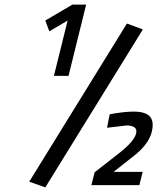

<svg xmlns="http://www.w3.org/2000/svg" viewBox="-20 -810 688 840"><path d="M565.9 -321.8Q647.9 -321.8 647.9 -264.2Q647.9 -187 553.2 -118.2L477.1 -58.1H604L589.8 0H379.9L394 -56.2L503.9 -142.1Q565.9 -190.9 575.2 -225.1Q580.1 -244.1 568.8 -252.4Q557.6 -260.7 535.2 -261.2L448.2 -251L460 -310.1Q522.9 -321.8 565.9 -321.8ZM178.2 9.8 107.9 -15.1 535.2 -707 605 -681.2ZM178.2 -720.2 296.9 -790H356.9L279.8 -478H215.8L275.9 -720.2L195.8 -672.9Z"/></svg>

Font: TitilliumWeb-Italic
Style: Italic
Weight: 400
Italic angle: -13°
Version: Version 1.001;PS 57.000;hotconv 1.0.70;makeotf.lib2.5.55311